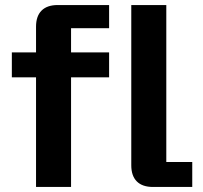

<svg xmlns="http://www.w3.org/2000/svg" viewBox="-20 -742 804 762"><path d="M209 -722H413V-630H262V-534H413V-435H262V0H123V-435H27V-534H123V-636Q123 -678 145 -700Q167 -722 209 -722ZM501 -722H640V-99H743V0H587Q545 0 523 -22Q501 -44 501 -86Z"/></svg>

Font: Mozilla Text BETA
Style: Bold
Weight: 700
Designer: Studio DRAMA
Foundry: Studio DRAMA
Version: Version 0.100